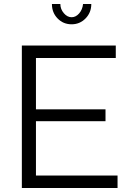

<svg xmlns="http://www.w3.org/2000/svg" viewBox="-20 -937 649 957"><path d="M394 -917H435.1Q435.1 -874.5 406.5 -845.2Q377.9 -815.9 336.9 -815.9Q295.4 -815.9 267.1 -845Q238.8 -874 238.8 -917H280.8Q280.8 -891.6 298.1 -871.3Q315.4 -851.1 336.9 -851.1Q357.9 -851.1 374.5 -870.1Q391.1 -889.2 394 -917ZM565.9 -62V0H88.9V-710H557.1V-647.9H159.2V-392.1H505.9V-333H159.2V-62Z"/></svg>

Font: Rawline
Style: Regular
Weight: 400
Designer: Matt McInerney, Pablo Impallari, Rodrigo Fuenzalida
Foundry: Matt McInerney, Pablo Impallari, Rodrigo Fuenzalida
Version: Version 4.020;PS 004.020;hotconv 1.0.88;makeotf.lib2.5.64775